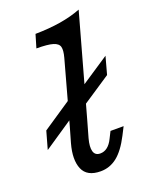

<svg xmlns="http://www.w3.org/2000/svg" viewBox="-147 -708 609 787"><g transform="rotate(-20 157.5 -314.0)"><path d="M78.4 -550.8 95.4 -608.1Q155.2 -608.9 204.6 -616.9Q254.1 -625 295.6 -641.1L174.7 -206.7H98.6L172.8 -475.8Q180.9 -505.6 176.9 -521.3Q172.8 -537 150.2 -543.9Q127.6 -550.8 78.4 -550.8ZM178 -56.6Q195 -56.6 208.9 -67.4Q222.9 -78.2 233.4 -99.8L248.2 -129.2H305.4L287.3 -93.8Q258.5 -37.8 226.5 -12.5Q194.6 12.7 154.7 12.7Q95.2 12.7 77.6 -28.9Q60.1 -70.5 78.8 -137.7L98.6 -206.7H174.7L153.5 -131.9Q143.9 -96.6 149.6 -76.6Q155.4 -56.6 178 -56.6ZM144.4 -299.8 334.3 -425.8 313.3 -349.2 123.5 -223.2ZM1.5 -221 146.7 -318.5 125.7 -241.9 -20.3 -143.5Z"/></g></svg>

Font: Playfair Micro SmCond SmLight
Style: Italic
Weight: 360
Width: 4
Italic angle: -15.6°
Designer: Claus Eggers Sørensen
Foundry: Claus Eggers Sørensen
Version: Version 2.203;Glyphs 3.3 (3326)